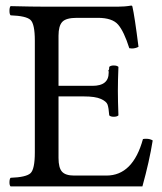

<svg xmlns="http://www.w3.org/2000/svg" viewBox="-20 -669 582 689"><path d="M312 -361Q370 -361 370 -408Q370 -410 370 -412L369 -415Q369 -418 370 -418Q372 -418 372 -429Q377 -434 388 -434Q400 -434 405 -429Q403 -381 403 -343Q403 -307 405 -255Q400 -250 388 -250Q377 -250 372 -255Q370 -282 366 -293.5Q362 -305 342 -314Q322 -323 281 -323H190V-102Q190 -67 202.5 -53Q215 -39 246 -39H362Q457 -39 493 -170Q497 -171 505 -171Q518 -171 528 -165Q516 -90 491 0H18Q14 -4 14 -14Q14 -27 18 -31Q74 -33 89.5 -47.5Q105 -62 105 -122V-523Q105 -583 89.5 -597.5Q74 -612 18 -614Q14 -618 14 -630Q14 -643 18 -647Q98 -645 147 -645H402Q428 -645 451 -649Q454 -649 455 -646Q463 -612 477 -501Q466 -495 453 -495Q452 -495 449 -495.5Q446 -496 444 -496Q425 -556 404 -580.5Q383 -605 331 -605H256Q217 -605 203.5 -590.5Q190 -576 190 -541V-361Z"/></svg>

Font: Ponomar Unicode TT
Style: Regular
Weight: 400
Designer: Vladislav V. Dorosh, Yuri A.W. Shardt, Nikita Simmons, Aleksandr Andreev
Foundry: Ponomar Project
Version: 1.1